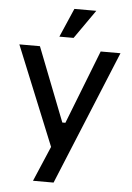

<svg xmlns="http://www.w3.org/2000/svg" viewBox="-60 -786 682 995"><g transform="rotate(5 281.0 -289.0)"><path d="M228 -19 18 -534H125L275 -150H291L441 -534H544L257 164H150ZM286 -742H400L295 -592H221Z"/></g></svg>

Font: Mozilla Text BETA Medium
Style: Regular
Weight: 500
Designer: Studio DRAMA
Foundry: Studio DRAMA
Version: Version 0.100